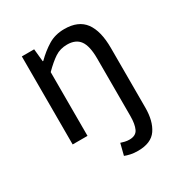

<svg xmlns="http://www.w3.org/2000/svg" viewBox="-161 -616 869 918"><g transform="rotate(-30 273.5 -157.5)"><path d="M338 183Q315 183 297 179Q279 175 267 170L283 107Q292 110 304 113Q316 116 329 116Q365 116 377 90.5Q389 65 389 20V-297Q389 -366 367 -396.5Q345 -427 297 -427Q259 -427 230 -408Q201 -389 164 -352V0H82V-486H150L157 -416H160Q195 -451 233.5 -474.5Q272 -498 323 -498Q400 -498 435.5 -450Q471 -402 471 -308V21Q471 95 441 139Q411 183 338 183Z"/></g></svg>

Font: Pinyin1712
Style: Regular
Weight: 400
Version: Version 1